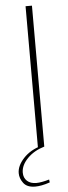

<svg xmlns="http://www.w3.org/2000/svg" viewBox="-90 -758 348 988"><g transform="rotate(-5 84.5 -263.5)"><path d="M82 -728H115V0H82ZM51 201Q9 201 -9.5 176.5Q-28 152 -28 125Q-28 87 7 49Q42 11 101 -6L115 0Q61 16 27 51Q-7 86 -7 124Q-7 151 10.5 167Q28 183 58 183Q84 183 125 171L127 186Q104 194 85 197.5Q66 201 51 201Z"/></g></svg>

Font: Murecho ExtraLight
Style: Regular
Weight: 200
Designer: Neil Summerour
Foundry: Positype
Version: Version 1.010; ttfautohint (v1.8.3)